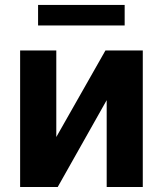

<svg xmlns="http://www.w3.org/2000/svg" viewBox="-20 -747 651 767"><path d="M204.9 -199.6V-545.5H60.4V0H210.6L406.2 -346.9V0H550.4V-545.5H401.3ZM478 -727.3H132.1V-645.2H478Z"/></svg>

Font: Karasuma Gothic
Style: Bold
Weight: 700
Designer: Rasmus Andersson / Ryoko Nishizuka
Foundry: Genbu
Version: Version 1.00